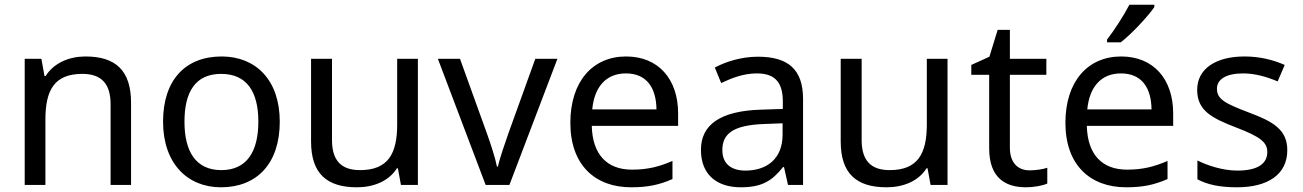

<svg xmlns="http://www.w3.org/2000/svg" viewBox="-20 -786 5536 816"><path d="M343 -546C275 -546 209 -519 174 -463H169L156 -536H85V0H173V-278C173 -403 211 -472 330 -472C412 -472 450 -429 450 -343V0H537V-349C537 -487 471 -546 343 -546Z M1169 -269C1169 -446 1067 -546 922 -546C768 -546 673 -446 673 -269C673 -91 777 10 919 10C1072 10 1169 -91 1169 -269ZM764 -269C764 -396 811 -472 920 -472C1029 -472 1078 -396 1078 -269C1078 -142 1029 -63 921 -63C812 -63 764 -142 764 -269Z M1756 -536H1668V-257C1668 -132 1629 -63 1510 -63C1429 -63 1391 -105 1391 -191V-536H1302V-185C1302 -49 1368 10 1497 10C1566 10 1632 -15 1667 -71H1671L1684 0H1756Z M2044 0H2145L2349 -536H2255L2141 -220C2126 -177 2103 -111 2096 -78H2092C2086 -111 2065 -176 2049 -220L1935 -536H1841Z M2641 -546C2499 -546 2404 -440 2404 -264C2404 -85 2509 10 2662 10C2735 10 2783 -1 2838 -25V-102C2782 -78 2734 -65 2666 -65C2559 -65 2498 -130 2495 -251H2862V-304C2862 -450 2778 -546 2641 -546ZM2640 -474C2729 -474 2769 -412 2770 -321H2497C2506 -417 2556 -474 2640 -474Z M3201 -545C3131 -545 3065 -524 3018 -499L3045 -433C3089 -454 3140 -474 3196 -474C3266 -474 3307 -444 3307 -355V-323L3216 -320C3041 -315 2959 -256 2959 -149C2959 -40 3031 10 3128 10C3218 10 3261 -17 3308 -76H3312L3329 0H3393V-365C3393 -490 3331 -545 3201 -545ZM3227 -259 3306 -262V-214C3306 -110 3238 -61 3148 -61C3090 -61 3050 -88 3050 -148C3050 -216 3093 -254 3227 -259Z M4007 -536H3919V-257C3919 -132 3880 -63 3761 -63C3680 -63 3642 -105 3642 -191V-536H3553V-185C3553 -49 3619 10 3748 10C3817 10 3883 -15 3918 -71H3922L3935 0H4007Z M4356 -62C4307 -62 4272 -93 4272 -158V-468H4427V-536H4272V-659H4220L4185 -545L4108 -510V-468H4184V-156C4184 -26 4257 10 4341 10C4373 10 4412 3 4431 -6V-73C4414 -67 4382 -62 4356 -62Z M4886 -756V-766H4780C4757 -721 4714 -655 4685 -618V-606H4743C4790 -642 4861 -719 4886 -756ZM4745 -546C4603 -546 4508 -440 4508 -264C4508 -85 4613 10 4766 10C4839 10 4887 -1 4942 -25V-102C4886 -78 4838 -65 4770 -65C4663 -65 4602 -130 4599 -251H4966V-304C4966 -450 4882 -546 4745 -546ZM4744 -474C4833 -474 4873 -412 4874 -321H4601C4610 -417 4660 -474 4744 -474Z M5451 -148C5451 -234 5392 -269 5290 -307C5187 -346 5152 -364 5152 -409C5152 -449 5191 -474 5263 -474C5315 -474 5365 -459 5410 -440L5440 -510C5390 -532 5334 -546 5269 -546C5149 -546 5068 -495 5068 -404C5068 -316 5130 -284 5234 -244C5339 -204 5366 -180 5366 -140C5366 -92 5328 -61 5239 -61C5176 -61 5111 -83 5069 -104V-24C5110 -2 5162 10 5237 10C5368 10 5451 -44 5451 -148Z"/></svg>

Font: Noto Sans Sinhala UI
Style: Regular
Weight: 400
Designer: Jelle Bosma - Monotype Design Team
Foundry: Monotype Imaging Inc.
Version: Version 2.006